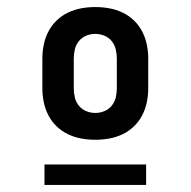

<svg xmlns="http://www.w3.org/2000/svg" viewBox="-20 -713 540 544"><path d="M250 -317Q230 -317 210.5 -320.5Q191 -324 173 -332.5Q155 -341 140.5 -355Q126 -369 117 -386.5Q108 -404 104 -423.5Q100 -443 100 -463V-547Q100 -567 104 -586.5Q108 -606 117 -623.5Q126 -641 140.5 -655Q155 -669 173 -677.5Q191 -686 210.5 -689.5Q230 -693 250 -693Q270 -693 289.5 -689.5Q309 -686 327 -677.5Q345 -669 359.5 -655Q374 -641 383 -623.5Q392 -606 396 -586.5Q400 -567 400 -547V-463Q400 -443 396 -423.5Q392 -404 383 -386.5Q374 -369 359.5 -355Q345 -341 327 -332.5Q309 -324 289.5 -320.5Q270 -317 250 -317ZM250 -393Q263 -393 275.5 -398Q288 -403 296.5 -413.5Q305 -424 308 -437Q311 -450 311 -463V-547Q311 -560 308 -573Q305 -586 296.5 -596.5Q288 -607 275.5 -612Q263 -617 250 -617Q237 -617 224.5 -612Q212 -607 203.5 -596.5Q195 -586 192 -573Q189 -560 189 -547V-463Q189 -450 192 -437Q195 -424 203.5 -413.5Q212 -403 224.5 -398Q237 -393 250 -393ZM106 -189V-247H394V-189Z"/></svg>

Font: Iosevka Web
Style: Bold
Weight: 700
Monospace: yes
Designer: Belleve Invis
Foundry: Belleve Invis
Version: Version 28.0.3; ttfautohint (v1.8.3)